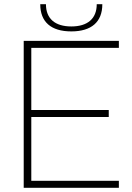

<svg xmlns="http://www.w3.org/2000/svg" viewBox="-20 -891 628 911"><path d="M92.5 0H544V-33H128.5V-336H496V-369H128.5V-664H544V-697H92.5ZM171 -871C171 -787.5 221.5 -742 318.5 -742C413.5 -742 465.5 -786.5 465.5 -871H439C439 -802.5 395.5 -765.5 318.5 -765.5C241.5 -765.5 198 -802 198 -871Z"/></svg>

Font: HK Grotesk ExtraLight
Style: Regular
Weight: 200
Designer: Alfredo Marco Pradil
Foundry: Hanken Design Co.
Version: Version 3.001;FEAKit 1.0